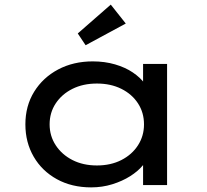

<svg xmlns="http://www.w3.org/2000/svg" viewBox="-20 -802 898 832"><path d="M375 10Q291 10 226.5 -25.5Q162 -61 126 -123Q90 -185 90 -263Q90 -343 128 -404.5Q166 -466 232 -501Q298 -536 382 -536Q434 -536 478.5 -523Q523 -510 555.5 -488Q588 -466 607 -440Q626 -414 628 -387L600 -389V-525H704V0H600V-138L622 -135Q620 -111 599 -85.5Q578 -60 544 -38.5Q510 -17 466.5 -3.5Q423 10 375 10ZM400 -85Q460 -85 506 -108.5Q552 -132 578 -172.5Q604 -213 604 -263Q604 -314 578 -354Q552 -394 506 -417Q460 -440 400 -440Q340 -440 294 -417Q248 -394 221.5 -354Q195 -314 195 -263Q195 -213 221.5 -172.5Q248 -132 294 -108.5Q340 -85 400 -85ZM351 -606 317 -657 460 -782 525 -700Z"/></svg>

Font: Lexend Mega
Style: Regular
Weight: 400
Designer: Bonnie Shaver-Troup, Thomas Jockin
Foundry: Lexend
Version: Version 1.007